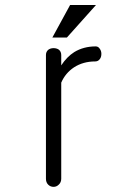

<svg xmlns="http://www.w3.org/2000/svg" viewBox="-20 -723 540 761"><path d="M162.1 -504.9V-14.6Q162.1 0 170.9 8.8Q179.7 17.6 192.4 17.6Q204.1 17.6 212.9 8.8Q222.7 0 222.7 -14.6V-395.5Q239.3 -433.6 273.4 -456.1Q309.6 -479.5 357.4 -479.5Q369.1 -479.5 376 -489.3Q381.8 -497.1 381.8 -509.8Q381.8 -521.5 375 -530.3Q369.1 -539.1 359.4 -539.1Q311.5 -539.1 274.4 -516.6Q245.1 -498 222.7 -463.9V-504.9Q222.7 -518.6 212.9 -526.4Q204.1 -532.2 192.4 -532.2Q179.7 -532.2 170.9 -525.4Q162.1 -517.6 162.1 -504.9ZM360.4 -703.1H257.8L187.5 -574.2H245.1Z"/></svg>

Font: GulimChe
Style: Regular
Weight: 400
Monospace: yes
Version: Version 2.21